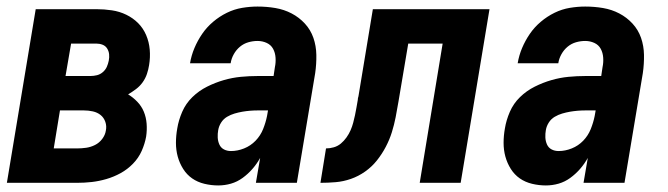

<svg xmlns="http://www.w3.org/2000/svg" viewBox="-20 -558 2040 586"><path d="M1 0 89 -530H274Q298 -530 321.5 -526.5Q345 -523 365.5 -513Q386 -503 401.5 -487.5Q417 -472 426 -451Q435 -430 437 -406.5Q439 -383 435 -359Q433 -346 428.5 -332.5Q424 -319 415.5 -307Q407 -295 395 -286Q383 -277 371 -270Q386 -261 399 -247.5Q412 -234 419 -217Q426 -200 427.5 -180.5Q429 -161 426 -141Q422 -119 412.5 -97.5Q403 -76 386 -58.5Q369 -41 348 -29.5Q327 -18 304.5 -11.5Q282 -5 260 -2.5Q238 0 215 0ZM180 -326H256Q266 -326 276 -328.5Q286 -331 294 -338Q302 -345 306 -354Q310 -363 312 -373Q314 -383 313 -392.5Q312 -402 307 -410Q302 -418 293 -421.5Q284 -425 274 -425H197ZM144 -105H215Q229 -105 243 -107Q257 -109 270 -115.5Q283 -122 292 -134Q301 -146 303 -159Q306 -173 301.5 -186Q297 -199 287 -207Q277 -215 263.5 -218Q250 -221 236 -221H163Z M646 8Q625 8 604 3Q583 -2 566.5 -13.5Q550 -25 539 -42.5Q528 -60 522.5 -80Q517 -100 517 -122Q517 -144 521 -166Q525 -191 536 -216.5Q547 -242 567 -261.5Q587 -281 612 -293.5Q637 -306 663 -313.5Q689 -321 715 -323.5Q741 -326 767 -326H815L819 -353Q819 -353 819 -353Q819 -353 819 -353Q822 -367 821 -382Q820 -397 813.5 -409Q807 -421 794 -427Q781 -433 766 -433Q752 -433 738 -429Q724 -425 712.5 -415.5Q701 -406 693.5 -392.5Q686 -379 684 -365H560Q564 -389 573.5 -411.5Q583 -434 597 -454.5Q611 -475 630.5 -491.5Q650 -508 672.5 -519Q695 -530 719 -534Q743 -538 766 -538Q794 -538 820.5 -533.5Q847 -529 870 -517Q893 -505 910.5 -486Q928 -467 936.5 -442.5Q945 -418 945.5 -390.5Q946 -363 942 -335L886 0H761L774 -76Q764 -58 750.5 -42.5Q737 -27 720.5 -15Q704 -3 685 2.5Q666 8 646 8ZM685 -97Q705 -97 725 -105Q745 -113 760 -128.5Q775 -144 783 -164Q791 -184 795 -204L798 -221H767Q755 -221 743 -220Q731 -219 719.5 -217Q708 -215 696 -211.5Q684 -208 673 -201.5Q662 -195 655 -184Q648 -173 646 -161Q644 -150 644.5 -138.5Q645 -127 649.5 -117Q654 -107 663.5 -102Q673 -97 685 -97Z M958 0 975 -105Q987 -105 999 -108.5Q1011 -112 1020.5 -120Q1030 -128 1037.5 -138.5Q1045 -149 1050 -160.5Q1055 -172 1058 -183.5Q1061 -195 1063.5 -206.5Q1066 -218 1068 -230Q1070 -242 1072 -253Q1072 -256 1072.5 -258.5Q1073 -261 1074 -264L1118 -530H1474L1386 0H1261L1331 -425H1226L1196 -247Q1192 -223 1187.5 -200Q1183 -177 1176 -154.5Q1169 -132 1157.5 -110Q1146 -88 1130.5 -68.5Q1115 -49 1094.5 -34.5Q1074 -20 1051 -12Q1028 -4 1004.5 -2Q981 0 958 0Z M1646 8Q1625 8 1604 3Q1583 -2 1566.5 -13.5Q1550 -25 1539 -42.5Q1528 -60 1522.5 -80Q1517 -100 1517 -122Q1517 -144 1521 -166Q1525 -191 1536 -216.5Q1547 -242 1567 -261.5Q1587 -281 1612 -293.5Q1637 -306 1663 -313.5Q1689 -321 1715 -323.5Q1741 -326 1767 -326H1815L1819 -353Q1819 -353 1819 -353Q1819 -353 1819 -353Q1822 -367 1821 -382Q1820 -397 1813.5 -409Q1807 -421 1794 -427Q1781 -433 1766 -433Q1752 -433 1738 -429Q1724 -425 1712.5 -415.5Q1701 -406 1693.5 -392.5Q1686 -379 1684 -365H1560Q1564 -389 1573.5 -411.5Q1583 -434 1597 -454.5Q1611 -475 1630.5 -491.5Q1650 -508 1672.5 -519Q1695 -530 1719 -534Q1743 -538 1766 -538Q1794 -538 1820.5 -533.5Q1847 -529 1870 -517Q1893 -505 1910.5 -486Q1928 -467 1936.5 -442.5Q1945 -418 1945.5 -390.5Q1946 -363 1942 -335L1886 0H1761L1774 -76Q1764 -58 1750.5 -42.5Q1737 -27 1720.5 -15Q1704 -3 1685 2.5Q1666 8 1646 8ZM1685 -97Q1705 -97 1725 -105Q1745 -113 1760 -128.5Q1775 -144 1783 -164Q1791 -184 1795 -204L1798 -221H1767Q1755 -221 1743 -220Q1731 -219 1719.5 -217Q1708 -215 1696 -211.5Q1684 -208 1673 -201.5Q1662 -195 1655 -184Q1648 -173 1646 -161Q1644 -150 1644.5 -138.5Q1645 -127 1649.5 -117Q1654 -107 1663.5 -102Q1673 -97 1685 -97Z"/></svg>

Font: Iosevka Curly XBdObl
Style: Regular
Weight: 800
Italic angle: -9°
Monospace: yes
Designer: Belleve Invis
Foundry: Belleve Invis
Version: Version 11.1.0; ttfautohint (v1.8.3)